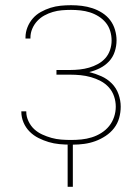

<svg xmlns="http://www.w3.org/2000/svg" viewBox="-20 -548 540 738"><path d="M240 170V8H251Q230 8 208.5 6Q187 4 167 -2Q147 -8 128 -17.5Q109 -27 94 -42Q79 -57 70.5 -77Q62 -97 62 -118V-120H81V-118Q81 -100 89.5 -82Q98 -64 111.5 -51.5Q125 -39 142.5 -31Q160 -23 178 -18Q196 -13 215 -11.5Q234 -10 253 -10Q273 -10 293 -12Q313 -14 332.5 -20Q352 -26 369.5 -37Q387 -48 399.5 -63.5Q412 -79 418.5 -98.5Q425 -118 425 -138Q425 -158 418.5 -177.5Q412 -197 398.5 -212Q385 -227 367 -236.5Q349 -246 329.5 -251.5Q310 -257 290 -259Q270 -261 250 -261H197V-279H250Q268 -279 286.5 -281Q305 -283 322.5 -288Q340 -293 356.5 -302Q373 -311 385 -324.5Q397 -338 403 -356Q409 -374 409 -392Q409 -411 403.5 -429Q398 -447 386.5 -461Q375 -475 359 -485Q343 -495 325.5 -500.5Q308 -506 289.5 -508Q271 -510 253 -510Q235 -510 217.5 -508.5Q200 -507 183 -502Q166 -497 150.5 -488.5Q135 -480 123 -467Q111 -454 104 -437.5Q97 -421 97 -403V-400H78V-404Q78 -424 85.5 -443Q93 -462 106 -477Q119 -492 137 -502Q155 -512 174 -518Q193 -524 213 -526Q233 -528 253 -528Q274 -528 294.5 -525.5Q315 -523 335 -516.5Q355 -510 373 -498.5Q391 -487 403.5 -470.5Q416 -454 422 -433.5Q428 -413 428 -393Q428 -371 421 -349.5Q414 -328 399 -312Q384 -296 364 -286Q344 -276 323 -271Q347 -265 369.5 -255Q392 -245 409.5 -227.5Q427 -210 435.5 -186Q444 -162 444 -138Q444 -116 438 -94.5Q432 -73 418.5 -55.5Q405 -38 386 -25.5Q367 -13 346.5 -5.5Q326 2 304 5Q282 8 260 8V170Z"/></svg>

Font: Iosevka Thin
Style: Regular
Weight: 100
Monospace: yes
Designer: Belleve Invis
Foundry: Belleve Invis
Version: Version 32.5.0; ttfautohint (v1.8.4)